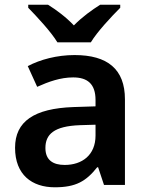

<svg xmlns="http://www.w3.org/2000/svg" viewBox="-20 -786 628 816"><path d="M224 -606H366C393 -651 454 -716 491 -753V-766H406C371 -744 329 -714 294 -678C260 -714 219 -744 184 -766H100V-753C136 -716 197 -651 224 -606ZM297 -552C222 -552 151 -533 98 -505L138 -417C187 -439 237 -457 291 -457C351 -457 386 -430 386 -361V-334L292 -331C125 -325 44 -270 44 -158C44 -43 116 10 213 10C303 10 346 -16 393 -75H397L422 0H511V-364C511 -492 437 -552 297 -552ZM320 -254 386 -256V-210C386 -127 329 -85 255 -85C206 -85 173 -105 173 -157C173 -215 209 -250 320 -254Z"/></svg>

Font: Noto Sans Ol Chiki SemiBold
Style: Regular
Weight: 600
Designer: Monotype Design Team, Lewis McGuffie
Foundry: Monotype Imaging Inc.
Version: Version 2.003